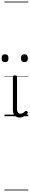

<svg xmlns="http://www.w3.org/2000/svg" viewBox="-56 -1468 377 2426"><path d="M192 17Q171 17 155.5 10.5Q140 4 129 -8Q118 -20 112.5 -38.5Q107 -57 107 -82V-496Q107 -506 113 -510.5Q119 -515 132 -515Q146 -515 152.5 -510.5Q159 -506 159 -496V-94Q159 -74 163.5 -60Q168 -46 177.5 -38.5Q187 -31 202 -31Q213 -31 223 -34.5Q233 -38 243 -45.5Q253 -53 263 -63Q269 -69 275.5 -68Q282 -67 288 -59Q293 -54 295 -48Q297 -42 292 -35Q281 -20 264.5 -8Q248 4 229.5 10.5Q211 17 192 17ZM8 -683Q-14 -683 -25 -695Q-36 -707 -36 -732Q-36 -757 -25 -769.5Q-14 -782 8 -782Q30 -782 40.5 -769.5Q51 -757 51 -732Q52 -707 41 -695Q30 -683 8 -683ZM253 -683Q231 -683 220 -695Q209 -707 209 -732Q209 -757 220 -769.5Q231 -782 253 -782Q274 -782 285 -769.5Q296 -757 296 -732Q297 -707 285.5 -695Q274 -683 253 -683ZM0 928H301V938H0ZM0 -20H301V0H0ZM0 -505H301V-500H0ZM0 -1448H301V-1438H0Z"/></svg>

Font: Playwrite ID Guides
Style: Regular
Weight: 400
Designer: Veronika Burian, José Scaglione
Foundry: TypeTogether
Version: Version 1.003